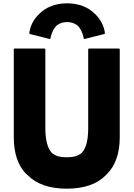

<svg xmlns="http://www.w3.org/2000/svg" viewBox="-20 -1114 805 1156"><path d="M284 -882C285 -890 291 -926 316 -955V-956C331 -970 353 -981 384 -981C413 -981 436 -971 452 -956V-955C476 -927 483 -891 484 -882L488 -879L607 -909L612 -913C607 -955 588 -992 560 -1022L552 -1030C513 -1070 455 -1094 384 -1094C313 -1094 255 -1070 216 -1030L209 -1023C181 -994 162 -958 156 -913L161 -909L280 -879ZM697 -822H515L511 -818V-343C511 -271 499 -224 474 -196V-195C452 -175 422 -167 382 -167C343 -167 313 -174 290 -195V-196C266 -224 253 -271 253 -343V-818L249 -822H67L63 -818V-288C63 -191 88 -118 137 -67H138L147 -59C199 -6 277 22 382 22C487 22 565 -6 617 -59L624 -66C674 -116 701 -190 701 -288V-818Z"/></svg>

Font: Hussar Woodtype
Style: Bd
Weight: 900
Foundry: Cannot Into Space Fonts
Version: Version 1.07